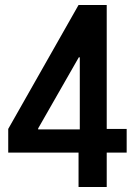

<svg xmlns="http://www.w3.org/2000/svg" viewBox="-20 -750 540 770"><path d="M295 0V-138H13V-233L295 -730H408V-233H488V-138H408V0ZM133 -231H300V-520H296L133 -235Z"/></svg>

Font: M PLUS Code Latin Medium
Style: Regular
Weight: 500
Designer: Coji Morishita
Foundry: UNDERFOREST DESIGN
Version: Version 1.002; ttfautohint (v1.8.3)